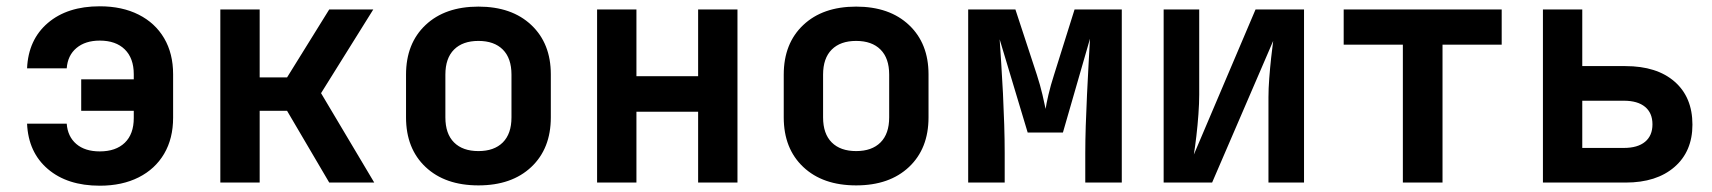

<svg xmlns="http://www.w3.org/2000/svg" viewBox="-20 -580 5440 610"><path d="M297 10Q194 10 132 -43Q70 -96 66 -187H192Q195 -146 222.5 -122.5Q250 -99 297 -99Q348 -99 376.5 -126.5Q405 -154 405 -205V-228H238V-328H405V-344Q405 -395 376.5 -423Q348 -451 297 -451Q251 -451 223 -427.5Q195 -404 192 -363H66Q70 -454 132 -507Q194 -560 297 -560Q368 -560 420.5 -533.5Q473 -507 501.5 -458.5Q530 -410 530 -344V-206Q530 -140 501.5 -91.5Q473 -43 420.5 -16.5Q368 10 297 10Z M680 0V-550H805V-334H892L1026 -550H1166L1000 -284L1169 0H1026L892 -228H805V0Z M1500 9Q1394 9 1332 -49.5Q1270 -108 1270 -207V-343Q1270 -442 1332 -500.5Q1394 -559 1500 -559Q1606 -559 1668 -500.5Q1730 -442 1730 -344V-207Q1730 -108 1668 -49.5Q1606 9 1500 9ZM1500 -100Q1550 -100 1577.5 -127.5Q1605 -155 1605 -207V-343Q1605 -395 1577.5 -422.5Q1550 -450 1500 -450Q1450 -450 1422.5 -422.5Q1395 -395 1395 -343V-207Q1395 -155 1422.5 -127.5Q1450 -100 1500 -100Z M1877 0V-550H2002V-338H2198V-550H2323V0H2198V-225H2002V0Z M2700 9Q2594 9 2532 -49.5Q2470 -108 2470 -207V-343Q2470 -442 2532 -500.5Q2594 -559 2700 -559Q2806 -559 2868 -500.5Q2930 -442 2930 -344V-207Q2930 -108 2868 -49.5Q2806 9 2700 9ZM2700 -100Q2750 -100 2777.5 -127.5Q2805 -155 2805 -207V-343Q2805 -395 2777.5 -422.5Q2750 -450 2700 -450Q2650 -450 2622.5 -422.5Q2595 -395 2595 -343V-207Q2595 -155 2622.5 -127.5Q2650 -100 2700 -100Z M3056 0V-550H3206L3274 -343Q3285 -309 3292 -279Q3299 -249 3302 -234Q3304 -249 3311 -279Q3318 -309 3329 -343L3394 -550H3544V0H3428V-94Q3428 -132 3429.5 -180Q3431 -228 3433.5 -279Q3436 -330 3438.5 -376.5Q3441 -423 3443 -457L3357 -159H3245L3156 -455Q3158 -423 3161 -378.5Q3164 -334 3166.5 -283.5Q3169 -233 3170.5 -184Q3172 -135 3172 -94V0Z M3677 0V-550H3790V-279Q3790 -252 3787.5 -217Q3785 -182 3781 -148Q3777 -114 3773 -89L3969 -550H4123V0H4010V-271Q4010 -298 4012.5 -331Q4015 -364 4018.5 -396Q4022 -428 4025 -450L3831 0Z M4437 0V-438H4249V-550H4751V-438H4563V0Z M4882 0V-550H5007V-370H5144Q5244 -370 5300.5 -320.5Q5357 -271 5357 -184Q5357 -99 5300 -49.5Q5243 0 5145 0ZM5007 -110H5139Q5183 -110 5206.5 -129.5Q5230 -149 5230 -185Q5230 -221 5206.5 -240.5Q5183 -260 5139 -260H5007Z"/></svg>

Font: NKDuy Mono
Style: Bold
Weight: 700
Monospace: yes
Designer: NKDuy
Foundry: NKDuy
Version: Version 2.251; ttfautohint (v1.8.4.7-5d5b)